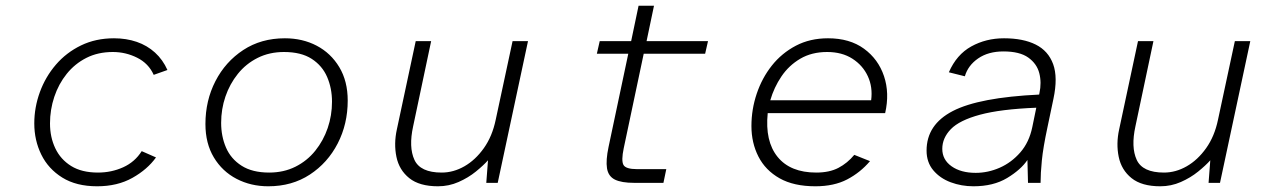

<svg xmlns="http://www.w3.org/2000/svg" viewBox="-20 -640 4464 672"><path d="M320 12Q247 12 198 -18.5Q149 -49 124.5 -99Q100 -149 100 -208Q100 -264 119.5 -317.5Q139 -371 175.5 -413.5Q212 -456 263.5 -481Q315 -506 379 -506Q422 -506 458.5 -493.5Q495 -481 522.5 -456Q550 -431 566 -395L518 -378Q500 -418 460 -438Q420 -458 375 -458Q323 -458 282.5 -437.5Q242 -417 213.5 -381.5Q185 -346 170 -301Q155 -256 155 -208Q155 -160 173.5 -121Q192 -82 229 -59Q266 -36 323 -36Q370 -36 411 -54.5Q452 -73 476 -111L526 -89Q496 -47 443.5 -17.5Q391 12 320 12Z M919 12Q858 12 808 -14Q758 -40 728.5 -89Q699 -138 699 -206Q699 -288 734 -356Q769 -424 831.5 -465Q894 -506 977 -506Q1039 -506 1088.5 -480Q1138 -454 1167.5 -405Q1197 -356 1197 -288Q1197 -206 1162 -138Q1127 -70 1064.5 -29Q1002 12 919 12ZM922 -36Q973 -36 1014 -56.5Q1055 -77 1083.5 -112.5Q1112 -148 1127 -192Q1142 -236 1142 -284Q1142 -331 1125 -370.5Q1108 -410 1071 -434Q1034 -458 974 -458Q923 -458 882 -437.5Q841 -417 812.5 -381.5Q784 -346 769 -302Q754 -258 754 -210Q754 -163 771 -123.5Q788 -84 825.5 -60Q863 -36 922 -36Z M1513 12Q1448 12 1412.5 -16.5Q1377 -45 1367.5 -91Q1358 -137 1369 -187L1435 -496H1489L1426 -198Q1410 -125 1430.5 -80.5Q1451 -36 1526 -36Q1567 -36 1605.5 -58Q1644 -80 1673.5 -121.5Q1703 -163 1715 -221L1774 -496H1828L1722 0H1682L1688 -79Q1672 -61 1645.5 -39.5Q1619 -18 1585 -3Q1551 12 1513 12Z M2200 0Q2155 0 2132 -11.5Q2109 -23 2104.5 -51Q2100 -79 2110 -126L2179 -452H2069L2079 -496H2189L2215 -620H2269L2243 -496H2458L2448 -452H2233L2163 -121Q2154 -78 2162 -63Q2170 -48 2210 -48H2312L2302 0Z M2834 12Q2758 12 2708.5 -16Q2659 -44 2634.5 -92Q2610 -140 2610 -199Q2610 -257 2628.5 -312Q2647 -367 2681.5 -410.5Q2716 -454 2765.5 -480Q2815 -506 2878 -506Q2954 -506 3004 -469.5Q3054 -433 3074 -373.5Q3094 -314 3078 -244H2667Q2657 -146 2701.5 -91Q2746 -36 2837 -36Q2883 -36 2914.5 -52.5Q2946 -69 2970 -98L3025 -76Q2991 -36 2945 -12Q2899 12 2834 12ZM2676 -289H3029Q3035 -335 3017.5 -373Q3000 -411 2963.5 -434.5Q2927 -458 2875 -458Q2821 -458 2781 -434.5Q2741 -411 2715 -372.5Q2689 -334 2676 -289Z M3387 12Q3345 12 3307.5 -2Q3270 -16 3246.5 -44Q3223 -72 3223 -113Q3223 -204 3315 -251.5Q3407 -299 3617 -309L3618 -314Q3626 -351 3617.5 -384Q3609 -417 3579 -438.5Q3549 -460 3492 -460Q3439 -460 3403.5 -435.5Q3368 -411 3357 -373L3301 -387Q3328 -449 3379.5 -477.5Q3431 -506 3494 -506Q3561 -506 3605 -484Q3649 -462 3666 -415.5Q3683 -369 3667 -294L3646 -194Q3631 -124 3626.5 -78.5Q3622 -33 3622 0H3578L3576 -80Q3553 -46 3505 -17Q3457 12 3387 12ZM3395 -35Q3438 -35 3479 -53Q3520 -71 3551 -106.5Q3582 -142 3593 -195L3607 -263Q3482 -258 3410 -238.5Q3338 -219 3308 -188Q3278 -157 3278 -119Q3278 -81 3310.5 -58Q3343 -35 3395 -35Z M4041 12Q3976 12 3940.5 -16.5Q3905 -45 3895.5 -91Q3886 -137 3897 -187L3963 -496H4017L3954 -198Q3938 -125 3958.5 -80.5Q3979 -36 4054 -36Q4095 -36 4133.5 -58Q4172 -80 4201.5 -121.5Q4231 -163 4243 -221L4302 -496H4356L4250 0H4210L4216 -79Q4200 -61 4173.5 -39.5Q4147 -18 4113 -3Q4079 12 4041 12Z"/></svg>

Font: Atkinson Hyperlegible Mono ExtraLight
Style: Italic
Weight: 200
Italic angle: -12°
Monospace: yes
Designer: Elliott Scott, Megan Eiswerth, Linus Boman, Theodore Petrosky, Letters from Sweden
Foundry: Applied Design Works, Letters from Sweden
Version: Version 2.001